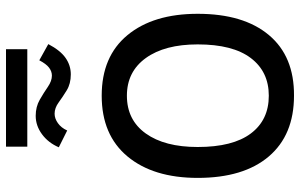

<svg xmlns="http://www.w3.org/2000/svg" viewBox="-200 -789 1000 640"><g transform="rotate(-90 300.0 -469.0)"><path d="M301 11Q170 11 98.5 -73Q27 -157 27 -310Q27 -458 98.5 -544Q170 -630 301 -630Q432 -630 503 -544Q574 -458 574 -310Q574 -157 503 -72.5Q432 12 301 11ZM301 -73Q381 -73 426.5 -133Q472 -193 472 -310Q472 -420 426.5 -483Q381 -546 301 -546Q220 -546 175 -483Q130 -420 130 -310Q130 -193 175 -133Q220 -73 301 -73ZM419 -838 473 -808Q452 -768 427 -750.5Q402 -733 372 -733Q341 -733 319 -746.5Q297 -760 278.5 -773.5Q260 -787 241 -787Q225 -787 209.5 -776Q194 -765 185 -745L129 -773Q144 -808 172.5 -829Q201 -850 234 -850Q264 -850 287.5 -836.5Q311 -823 330.5 -809.5Q350 -796 368 -796Q382 -796 394.5 -805.5Q407 -815 419 -838ZM131 -878V-949H456V-878Z"/></g></svg>

Font: Inconsolata Expanded SemiBold
Style: Regular
Weight: 600
Width: 7
Monospace: yes
Designer: Raph Levien, Cyreal, Brenton Simpson
Foundry: Raph Levien, Cyreal, Google
Version: Version 3.001; ttfautohint (v1.8.2.53-6de2)